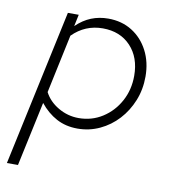

<svg xmlns="http://www.w3.org/2000/svg" viewBox="-79 -557 758 836"><g transform="rotate(10 300.0 -139.0)"><path d="M7 209 155 -481H203L192 -429Q223 -459 258 -473Q293 -487 333 -487Q393 -487 438.5 -458.5Q484 -430 510 -380Q536 -330 536 -266Q536 -209 516 -159.5Q496 -110 461.5 -72.5Q427 -35 381 -13.5Q335 8 283 8Q231 8 190 -14Q149 -36 117 -76L56 209ZM280 -38Q338 -38 385 -68Q432 -98 459.5 -148.5Q487 -199 487 -261Q487 -342 440.5 -391.5Q394 -441 317 -441Q239 -441 183 -385L128 -126Q148 -87 190 -62.5Q232 -38 280 -38Z"/></g></svg>

Font: Red Hat Mono
Style: Italic
Weight: 300
Italic angle: -12°
Monospace: yes
Designer: Pentagram, MCKL
Foundry: Pentagram, MCKL
Version: Version 1.023